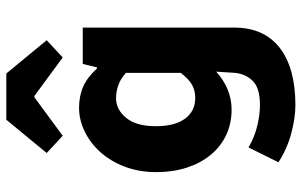

<svg xmlns="http://www.w3.org/2000/svg" viewBox="-198 -586 978 623"><g transform="rotate(-90 291.5 -275.0)"><path d="M261 194Q220 194 169.5 180.5Q119 167 76 139L124 42Q159 62 195 70.5Q231 79 261 79Q316 79 339 56.5Q362 34 366 -1L370 -63Q345 -40 313.5 -26.5Q282 -13 247 -13Q201 -13 163.5 -31Q126 -49 99.5 -81.5Q73 -114 58.5 -158.5Q44 -203 44 -257Q44 -314 62 -360.5Q80 -407 109.5 -439.5Q139 -472 176.5 -490Q214 -508 252.5 -508Q291 -508 321.5 -494.5Q352 -481 380 -450H384L395 -496H513V-5Q513 92 447.5 143Q382 194 261 194ZM285 -131Q309 -131 327.5 -141.5Q346 -152 366 -178V-356Q346 -374 325 -381Q304 -388 284 -388Q247 -388 220 -355Q193 -322 193 -259.5Q193 -197 217.5 -164Q242 -131 285 -131ZM106 -613 214 -744H364L472 -613L416 -561L291 -653H287L162 -561Z"/></g></svg>

Font: Giro Regular
Style: Bold
Weight: 700
Designer: Paul D. Hunt
Foundry: Adobe Systems Incorporated
Version: Version 1.000;PS 1.0;hotconv 1.0.88;makeotf.lib2.5.647800